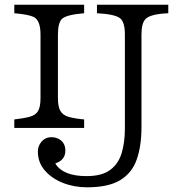

<svg xmlns="http://www.w3.org/2000/svg" viewBox="-20 -780 760 819"><path d="M41 -723.6V-759.8H338.9V-723.6Q262.7 -717.3 244.1 -699.2Q227.1 -682.1 227.1 -632.8V-361.3Q227.1 -325.2 237.3 -307.1Q247.6 -289.1 272 -281.7Q296.4 -274.4 338.9 -270.5V-234.4H41V-270.5Q83.5 -275.4 107.9 -282.2Q132.3 -289.1 142.6 -306.9Q152.8 -324.7 152.8 -361.3V-632.8Q152.8 -692.9 124 -707.5Q102.1 -718.3 41 -723.6ZM393.6 -723.6V-759.8H697.8V-723.6Q621.1 -720.2 600.6 -698.7Q583.5 -680.7 583.5 -632.8V-237.8Q583.5 -157.2 563.2 -99.6Q543 -42 492.7 -11.5Q442.4 19 351.1 19Q295.9 19 248 0Q200.2 -19 170.9 -53.2Q141.6 -87.4 141.6 -132.8Q141.6 -149.9 148.4 -162.6Q165.5 -194.8 199.7 -194.8Q218.8 -194.8 234.4 -185.1Q258.8 -169.4 258.8 -137.7Q258.8 -96.7 215.8 -83Q248 -28.8 349.1 -28.8Q414.6 -28.8 450 -55.2Q485.4 -81.5 499 -127.2Q512.7 -172.9 512.7 -231V-632.8Q512.7 -686.5 491.7 -702.6Q468.8 -719.7 393.6 -723.6Z"/></svg>

Font: BIZ UDPMincho
Style: Regular
Weight: 400
Designer: TypeBank Co., Ltd.
Foundry: Morisawa Inc.
Version: Version 1.06